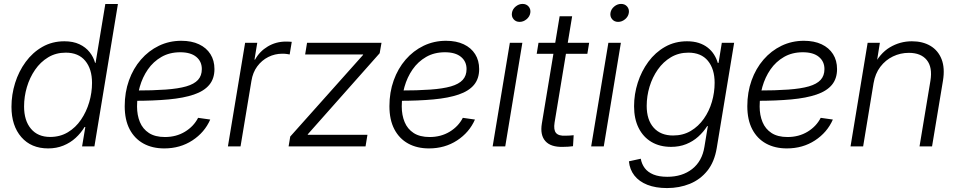

<svg xmlns="http://www.w3.org/2000/svg" viewBox="-20 -748 4898 981"><path d="M226.1 10.3Q139.2 10.3 88.9 -47.6Q38.6 -105.5 38.6 -202.1Q38.6 -264.2 57.1 -323.7Q75.7 -383.3 111.1 -431.6Q146.5 -480 196.5 -508.5Q246.6 -537.1 309.1 -537.1Q353.5 -537.1 385.7 -522Q418 -506.8 438 -481.4Q458 -456.1 465.8 -426.8H468.3L518.1 -727.5H582.5L462.4 0H399.4L416 -99.1H412.1Q393.6 -68.4 366.5 -43.5Q339.4 -18.6 304 -4.2Q268.6 10.3 226.1 10.3ZM236.3 -48.3Q287.1 -48.3 326.9 -72.3Q366.7 -96.2 394 -136.5Q421.4 -176.8 435.8 -225.6Q450.2 -274.4 450.2 -324.2Q450.2 -395.5 415.5 -437.3Q380.9 -479 315.9 -479Q265.6 -479 226.1 -455.1Q186.5 -431.2 159.2 -391.4Q131.8 -351.6 117.4 -303Q103 -254.4 103 -204.1Q103 -131.8 138.2 -90.1Q173.3 -48.3 236.3 -48.3Z M819.3 10.3Q758.3 10.3 712.9 -14.6Q667.5 -39.6 642.3 -87.6Q617.2 -135.7 617.2 -205.6Q617.2 -276.4 638.9 -337.2Q660.6 -397.9 700 -443.4Q739.3 -488.8 792 -514.2Q844.7 -539.6 906.2 -539.6Q959 -539.6 996.8 -521.7Q1034.7 -503.9 1055.2 -471.4Q1075.7 -439 1075.7 -395Q1075.7 -346.2 1049.3 -314.5Q1022.9 -282.7 970.7 -264.9Q918.5 -247.1 841.6 -240Q764.6 -232.9 663.6 -232.9L671.4 -285.6Q761.7 -285.6 826.2 -290.3Q890.6 -294.9 931.4 -306.6Q972.2 -318.4 991.7 -339.8Q1011.2 -361.3 1011.2 -395Q1011.2 -434.1 982.7 -457.5Q954.1 -481 900.9 -481Q846.2 -481 804.7 -457Q763.2 -433.1 735.6 -393.3Q708 -353.5 694.1 -304.2Q680.2 -254.9 680.2 -204.1Q680.2 -159.7 694.8 -124.3Q709.5 -88.9 741 -68.4Q772.5 -47.9 822.8 -47.9Q880.4 -47.9 925 -75Q969.7 -102.1 992.2 -146L1054.2 -137.2Q1025.4 -71.3 962.9 -30.5Q900.4 10.3 819.3 10.3Z M1144.5 0 1232.4 -529.3H1294.4L1280.3 -443.4H1283.2Q1306.2 -485.4 1348.1 -510.5Q1390.1 -535.6 1440.9 -535.6Q1449.7 -535.6 1457.5 -535.2Q1465.3 -534.7 1470.7 -534.2L1460 -469.7Q1455.6 -470.7 1445.6 -472.2Q1435.5 -473.6 1422.4 -473.6Q1384.3 -473.6 1350.8 -456.8Q1317.4 -439.9 1294.4 -408.9Q1271.5 -377.9 1264.6 -334.5L1209 0Z M1454.6 0 1462.9 -50.3 1835 -467.3 1835.4 -469.7H1539.1L1548.8 -529.3H1929.2L1919.9 -476.1L1552.7 -62L1552.2 -59.1H1857.4L1847.7 0Z M2171.9 10.3Q2110.8 10.3 2065.4 -14.6Q2020 -39.6 1994.9 -87.6Q1969.7 -135.7 1969.7 -205.6Q1969.7 -276.4 1991.5 -337.2Q2013.2 -397.9 2052.5 -443.4Q2091.8 -488.8 2144.5 -514.2Q2197.3 -539.6 2258.8 -539.6Q2311.5 -539.6 2349.4 -521.7Q2387.2 -503.9 2407.7 -471.4Q2428.2 -439 2428.2 -395Q2428.2 -346.2 2401.9 -314.5Q2375.5 -282.7 2323.2 -264.9Q2271 -247.1 2194.1 -240Q2117.2 -232.9 2016.1 -232.9L2023.9 -285.6Q2114.3 -285.6 2178.7 -290.3Q2243.2 -294.9 2283.9 -306.6Q2324.7 -318.4 2344.2 -339.8Q2363.8 -361.3 2363.8 -395Q2363.8 -434.1 2335.2 -457.5Q2306.6 -481 2253.4 -481Q2198.7 -481 2157.2 -457Q2115.7 -433.1 2088.1 -393.3Q2060.5 -353.5 2046.6 -304.2Q2032.7 -254.9 2032.7 -204.1Q2032.7 -159.7 2047.4 -124.3Q2062 -88.9 2093.5 -68.4Q2125 -47.9 2175.3 -47.9Q2232.9 -47.9 2277.6 -75Q2322.3 -102.1 2344.7 -146L2406.7 -137.2Q2377.9 -71.3 2315.4 -30.5Q2252.9 10.3 2171.9 10.3Z M2497.1 0 2585 -529.3H2648.9L2561.5 0ZM2634.8 -636.2Q2615.7 -636.2 2604.2 -649.7Q2592.8 -663.1 2595.7 -682.1Q2598.6 -701.2 2614.7 -714.6Q2630.9 -728 2649.9 -728Q2669.4 -728 2680.9 -714.6Q2692.4 -701.2 2689.5 -682.1Q2686.5 -663.1 2670.4 -649.7Q2654.3 -636.2 2634.8 -636.2Z M2990.2 -529.3 2981 -473.1H2722.2L2731.4 -529.3ZM2839.4 -665H2903.3L2813.5 -121.6Q2807.6 -84.5 2821 -68.6Q2834.5 -52.7 2870.1 -54.7Q2878.9 -54.7 2890.1 -55.4Q2901.4 -56.2 2911.1 -57.1L2907.7 -1Q2897 0.5 2883.5 1.5Q2870.1 2.4 2857.4 2.4Q2794.4 4.4 2766.6 -26.9Q2738.8 -58.1 2748.5 -116.7Z M3000.5 0 3088.4 -529.3H3152.3L3064.9 0ZM3138.2 -636.2Q3119.1 -636.2 3107.7 -649.7Q3096.2 -663.1 3099.1 -682.1Q3102.1 -701.2 3118.2 -714.6Q3134.3 -728 3153.3 -728Q3172.9 -728 3184.3 -714.6Q3195.8 -701.2 3192.9 -682.1Q3189.9 -663.1 3173.8 -649.7Q3157.7 -636.2 3138.2 -636.2Z M3388.2 212.9Q3330.1 212.9 3287.8 196.3Q3245.6 179.7 3221.4 148.9Q3197.3 118.2 3193.4 76.2L3253.9 63Q3258.8 90.3 3274.4 111.1Q3290 131.8 3318.6 143.6Q3347.2 155.3 3389.6 155.3Q3465.8 155.3 3516.6 115.5Q3567.4 75.7 3579.1 2.4L3596.7 -104L3593.3 -103.5Q3574.2 -73.7 3547.4 -49.6Q3520.5 -25.4 3485.8 -11.5Q3451.2 2.4 3408.7 2.4Q3351.1 2.4 3308.6 -22.7Q3266.1 -47.9 3242.9 -94.5Q3219.7 -141.1 3219.7 -205.1Q3219.7 -266.6 3238.5 -325.4Q3257.3 -384.3 3292.7 -432.4Q3328.1 -480.5 3378.2 -508.8Q3428.2 -537.1 3490.2 -537.1Q3523.9 -537.1 3550.3 -528.6Q3576.7 -520 3596.2 -504.6Q3615.7 -489.3 3628.4 -469Q3641.1 -448.7 3647.5 -426.3L3651.4 -426.8L3668 -529.3H3731L3642.1 8.3Q3630.4 79.1 3594.2 124.3Q3558.1 169.4 3504.6 191.2Q3451.2 212.9 3388.2 212.9ZM3418.9 -55.7Q3470.2 -55.7 3509.5 -79.1Q3548.8 -102.5 3576.2 -141.4Q3603.5 -180.2 3617.4 -227.8Q3631.3 -275.4 3631.3 -324.7Q3631.3 -395.5 3596.9 -437.3Q3562.5 -479 3497.1 -479Q3447.8 -479 3408.2 -455.6Q3368.7 -432.1 3341.1 -392.8Q3313.5 -353.5 3298.8 -305.2Q3284.2 -256.8 3284.2 -207Q3284.2 -135.7 3319.8 -95.7Q3355.5 -55.7 3418.9 -55.7Z M4000.5 10.3Q3939.5 10.3 3894 -14.6Q3848.6 -39.6 3823.5 -87.6Q3798.3 -135.7 3798.3 -205.6Q3798.3 -276.4 3820.1 -337.2Q3841.8 -397.9 3881.1 -443.4Q3920.4 -488.8 3973.1 -514.2Q4025.9 -539.6 4087.4 -539.6Q4140.1 -539.6 4178 -521.7Q4215.8 -503.9 4236.3 -471.4Q4256.8 -439 4256.8 -395Q4256.8 -346.2 4230.5 -314.5Q4204.1 -282.7 4151.9 -264.9Q4099.6 -247.1 4022.7 -240Q3945.8 -232.9 3844.7 -232.9L3852.5 -285.6Q3942.9 -285.6 4007.3 -290.3Q4071.8 -294.9 4112.5 -306.6Q4153.3 -318.4 4172.9 -339.8Q4192.4 -361.3 4192.4 -395Q4192.4 -434.1 4163.8 -457.5Q4135.3 -481 4082 -481Q4027.3 -481 3985.8 -457Q3944.3 -433.1 3916.7 -393.3Q3889.2 -353.5 3875.2 -304.2Q3861.3 -254.9 3861.3 -204.1Q3861.3 -159.7 3876 -124.3Q3890.6 -88.9 3922.1 -68.4Q3953.6 -47.9 4003.9 -47.9Q4061.5 -47.9 4106.2 -75Q4150.9 -102.1 4173.3 -146L4235.4 -137.2Q4206.5 -71.3 4144 -30.5Q4081.5 10.3 4000.5 10.3Z M4443.4 -323.2 4390.1 0H4325.7L4413.1 -529.3H4475.6L4455.6 -404.3L4440.9 -406.2Q4474.6 -475.1 4526.6 -506.1Q4578.6 -537.1 4639.2 -537.1Q4694.3 -537.1 4733.9 -513.7Q4773.4 -490.2 4791 -445.3Q4808.6 -400.4 4797.9 -335.4L4742.2 0H4678.2L4733.9 -335.4Q4745.1 -404.3 4715.3 -441.2Q4685.5 -478 4623.5 -478Q4580.6 -478 4542.5 -459.7Q4504.4 -441.4 4478 -406.7Q4451.7 -372.1 4443.4 -323.2Z"/></svg>

Font: Inter 24pt Light
Style: Italic
Weight: 300
Italic angle: -9.3988°
Designer: Rasmus Andersson
Foundry: rsms
Version: Version 4.001;git-66647c0bb